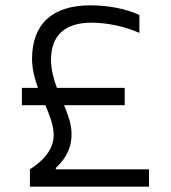

<svg xmlns="http://www.w3.org/2000/svg" viewBox="-20 -699 640 719"><path d="M447 -370H193C181 -403 171 -438 171 -475C171 -567 224 -614 322 -614C381 -614 444 -601 502 -576V-643C450 -667 383 -679 318 -679C176 -679 100 -609 100 -478C100 -440 110 -404 122 -370H62V-305H150C166 -266 181 -230 181 -194C181 -152 159 -108 92 -65V0H538V-65H189V-70C235 -113 248 -155 248 -197C248 -233 235 -268 220 -305H447Z"/></svg>

Font: LT Wave Mono Light
Style: Regular
Weight: 300
Designer: Daniel Lyons
Version: Version 2.5 (Glyphs App)